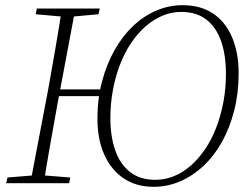

<svg xmlns="http://www.w3.org/2000/svg" viewBox="-20 -707 958 741"><path d="M188 -336 190 -362H388L386 -336ZM573 14Q506 14 457.5 -18.5Q409 -51 382.5 -110Q356 -169 356 -249Q356 -325 373.5 -391.5Q391 -458 421.5 -512.5Q452 -567 493 -606Q534 -645 583 -666Q632 -687 684 -687Q754 -687 802 -655Q850 -623 875.5 -563.5Q901 -504 901 -424Q901 -348 884 -281Q867 -214 837 -160Q807 -106 765.5 -67Q724 -28 675 -7Q626 14 573 14ZM579 -13Q616 -13 651 -27Q686 -41 716.5 -68Q747 -95 772 -132Q797 -169 814.5 -214.5Q832 -260 842 -312.5Q852 -365 852 -422Q852 -494 833.5 -547.5Q815 -601 777 -631Q739 -661 679 -661Q641 -661 606 -646Q571 -631 540.5 -604Q510 -577 485 -539.5Q460 -502 442.5 -456Q425 -410 415.5 -358Q406 -306 406 -251Q406 -181 424.5 -127.5Q443 -74 481.5 -43.5Q520 -13 579 -13ZM4 0 9 -22 120 -31H137L251 -22L247 0ZM97 0 166 -362Q180 -440 193.5 -518Q207 -596 219 -674H271L203 -312Q189 -234 175 -156Q161 -78 149 0ZM118 -652 122 -674H365L360 -652L249 -642H231Z"/></svg>

Font: Source Serif 4 36pt Light
Style: Italic
Weight: 300
Italic angle: -12°
Designer: Frank Grießhammer
Foundry: Adobe Systems Incorporated
Version: Version 4.004;hotconv 1.0.116;makeotfexe 2.5.65601